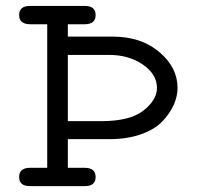

<svg xmlns="http://www.w3.org/2000/svg" viewBox="-20 -631 682 651"><path d="M82 -62H140.1V-548.8H83Q44.9 -548.8 44.9 -579.8Q44.9 -610.8 81.1 -610.8H268.1Q304.2 -610.8 304.2 -579.8Q304.2 -548.8 267.1 -548.8H210V-506.8H362.8Q459 -506.8 520.5 -454.3Q582 -401.9 582 -333Q582 -305.2 569.6 -276.6Q557.1 -248 531.5 -220.5Q505.9 -192.9 459 -176Q412.1 -159.2 351.1 -159.2H210V-62H267.1Q304.2 -62 304.2 -31Q304.2 0 268.1 0H81.1Q44.9 0 44.9 -31Q44.9 -62 82 -62ZM210 -220.2H323.2Q420.4 -220.2 466.3 -256.1Q512.2 -292 512.2 -333Q512.2 -378.9 464.6 -411.9Q417 -444.8 350.1 -444.8H210Z"/></svg>

Font: CMU Typewriter Text Variable Width
Style: Medium
Weight: 500
Version: Version 0.7.0